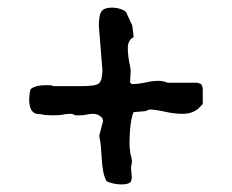

<svg xmlns="http://www.w3.org/2000/svg" viewBox="-20 -573 603 498"><path d="M59.1 -341.3Q64.5 -346.7 75.2 -349.4Q85.9 -352.1 99.6 -352.1Q109.4 -352.1 112.8 -351.6Q116.2 -351.1 118.7 -349.6H192.4Q209 -349.6 220.9 -351.3Q232.9 -353 237.3 -357.4Q245.6 -365.7 245.6 -392.1L236.3 -506.8Q236.3 -519.5 238.3 -530.3Q240.2 -541 245.6 -546.4Q253.4 -553.2 270 -553.2Q281.2 -553.2 291.5 -550Q301.8 -546.9 307.1 -541.5L320.8 -511.7Q321.3 -511.7 321.8 -510.7Q322.3 -509.8 323 -506.3Q323.7 -502.9 324.5 -495.8Q325.2 -488.8 326.7 -476.6Q322.8 -475.1 318.8 -471.2Q314.9 -465.8 313.2 -460.9Q311.5 -456.1 311.5 -449.2Q311.5 -438 313.2 -424.6Q314.9 -411.1 317.4 -401.4Q318.4 -394.5 318.6 -392.6Q318.8 -390.6 318.8 -388.7Q318.8 -380.9 318.1 -373Q317.4 -365.2 317.4 -359.9Q317.4 -358.9 317.9 -358.9Q317.9 -358.4 318.4 -358.4Q321.3 -355 322.3 -355Q338.9 -355 357.2 -359.1Q375.5 -363.3 390.6 -363.3Q398.4 -363.3 404.3 -361.8Q410.2 -360.4 415.5 -358.4H490.7Q492.7 -358.4 496.6 -356.9Q500.5 -355.5 501.5 -355Q505.9 -349.6 505.9 -340.3V-303.2L497.1 -293.9Q481 -277.8 453.6 -277.8Q431.6 -277.8 409.2 -283Q386.7 -288.1 368.2 -289.1L356.9 -284.7L326.7 -282.2Q324.2 -277.8 322.3 -269.3Q320.3 -260.7 318.8 -250Q317.4 -239.3 316.7 -227.3Q315.9 -215.3 315.9 -204.6Q315.9 -193.4 316.9 -184.6Q317.9 -175.8 319.8 -168Q321.3 -163.6 321.8 -159.7Q322.3 -155.8 322.3 -153.8Q322.3 -151.9 321 -145.3Q319.8 -138.7 319.8 -137.7L321.8 -114.3Q321.8 -108.4 320.6 -105Q319.3 -101.6 317.4 -99.6Q310.5 -94.7 295.4 -94.7Q282.7 -94.7 271.5 -97.7Q260.3 -100.6 256.3 -103Q250 -114.7 247.6 -128.9Q245.1 -143.1 244.1 -158.4Q243.2 -173.8 241.9 -189.7Q240.7 -205.6 237.3 -220.7L247.1 -258.3Q247.1 -260.7 246.6 -263.4Q246.1 -266.1 243.7 -268.6Q238.8 -272.9 233.6 -275.4Q228.5 -277.8 221.7 -277.8Q213.4 -277.8 205.3 -275.9Q197.3 -273.9 187.5 -273.9Q180.7 -273.9 177.7 -273.9Q174.8 -273.9 172.9 -274.4Q170.9 -277.8 161.1 -277.8L149.4 -276.9Q141.6 -274.9 133.5 -274.4Q125.5 -273.9 117.2 -273.9Q108.9 -273.9 101.1 -274.4Q93.3 -274.9 85 -276.9Q77.1 -276.9 72 -278.6Q66.9 -280.3 61.5 -287.1Q58.1 -293 56.9 -300Q55.7 -307.1 55.7 -316.9Q56.6 -332 57.9 -336.2Q59.1 -340.3 59.1 -341.3Z"/></svg>

Font: IM FELL English SC
Style: Regular
Weight: 400
Designer: Igino Marini
Foundry: Igino Marini
Version: 3.00